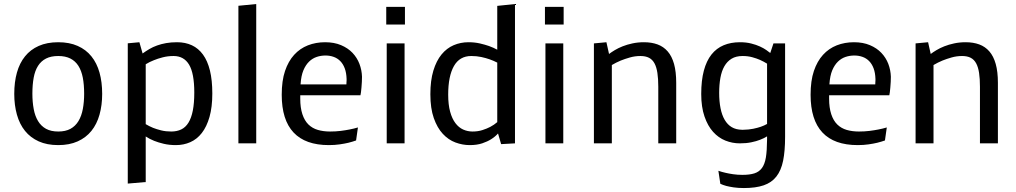

<svg xmlns="http://www.w3.org/2000/svg" viewBox="-20 -722 5119 967"><path d="M273.4 -509.3Q329.6 -509.3 371.3 -490.7Q413.1 -472.2 440.4 -438.2Q467.8 -404.3 481.2 -356.4Q494.6 -308.6 494.6 -249Q494.6 -192.4 481.2 -144.5Q467.8 -96.7 440.4 -62.7Q413.1 -28.8 371.3 -10Q329.6 8.8 273.4 8.8Q216.8 8.8 175 -10Q133.3 -28.8 106 -62.7Q78.6 -96.7 65.2 -144.5Q51.8 -192.4 51.8 -249Q51.8 -308.6 65.2 -356.4Q78.6 -404.3 106 -438.2Q133.3 -472.2 175 -490.7Q216.8 -509.3 273.4 -509.3ZM273.4 -59.6Q310.1 -59.6 335 -73.2Q359.9 -86.9 375.2 -112.3Q390.6 -137.7 397.2 -173.1Q403.8 -208.5 403.8 -250Q403.8 -295.9 397 -331.1Q390.1 -366.2 374.8 -390.4Q359.4 -414.6 334.5 -427.2Q309.6 -439.9 273.4 -439.9Q236.8 -439.9 211.9 -427.2Q187 -414.6 171.6 -390.4Q156.2 -366.2 149.7 -331.1Q143.1 -295.9 143.1 -250Q143.1 -208.5 149.7 -173.1Q156.2 -137.7 171.6 -112.3Q187 -86.9 211.9 -73.2Q236.8 -59.6 273.4 -59.6Z M682.1 -509.3 698.2 -452.6Q714.4 -464.4 732.2 -474.9Q750 -485.4 771 -492.9Q792 -500.5 816.7 -504.9Q841.3 -509.3 871.6 -509.3Q913.6 -509.3 946.5 -493.9Q979.5 -478.5 1002.4 -447Q1025.4 -415.5 1037.4 -366.7Q1049.3 -317.9 1049.3 -251Q1049.3 -182.6 1035.2 -133.1Q1021 -83.5 996.3 -52Q971.7 -20.5 938.2 -5.9Q904.8 8.8 866.2 8.8Q832.5 8.8 804.7 2.2Q776.9 -4.4 756.3 -12.7Q732.9 -22 713.9 -34.7V194.8L623.5 202.6V-503.9ZM713.9 -96.7Q731 -86.4 751 -78.1Q768.1 -71.3 791.5 -65.4Q814.9 -59.6 842.3 -59.6Q871.1 -59.6 892.8 -70.1Q914.6 -80.6 929.2 -104.2Q943.8 -127.9 951.2 -165.5Q958.5 -203.1 958.5 -255.9Q958.5 -352.5 932.4 -396.2Q906.2 -439.9 854.5 -439.9Q825.2 -439.9 799.8 -433.3Q774.4 -426.8 755.4 -418.9Q732.9 -410.2 713.9 -398.4Z M1180.7 -692.9 1270.5 -701.7V0H1180.7Z M1619.1 -442.4Q1596.2 -442.4 1575 -435.3Q1553.7 -428.2 1536.6 -411.6Q1519.5 -395 1508.1 -367.9Q1496.6 -340.8 1493.7 -296.9H1724.6Q1724.6 -304.7 1725.1 -309.1Q1725.6 -313 1725.6 -316.9Q1725.6 -320.8 1725.6 -324.2Q1724.6 -355.5 1716.3 -377.7Q1708 -399.9 1693.8 -414.3Q1679.7 -428.7 1660.6 -435.5Q1641.6 -442.4 1619.1 -442.4ZM1773.4 -14.6Q1755.9 -8.3 1734.4 -2.9Q1715.8 1.5 1690.9 5.1Q1666 8.8 1636.2 8.8Q1518.1 8.8 1458.5 -54.7Q1398.9 -118.2 1398.9 -244.6Q1398.9 -315.4 1415.5 -364.5Q1432.1 -413.6 1461.4 -445.8Q1490.7 -478 1530.8 -493.7Q1570.8 -509.3 1617.2 -509.3Q1663.1 -509.3 1697.8 -494.6Q1732.4 -480 1755.4 -455.8Q1778.3 -431.6 1790.3 -400.4Q1802.2 -369.1 1803.2 -335.4Q1803.2 -325.2 1802.5 -309.8Q1801.8 -294.4 1800.5 -281.5Q1799.3 -268.6 1798.1 -257.8Q1796.9 -247.1 1795.4 -242.2H1492.2V-224.6Q1492.2 -179.7 1502.9 -147Q1513.7 -114.3 1533.4 -95Q1553.2 -75.7 1581.1 -67.6Q1608.9 -59.6 1642.6 -59.6Q1670.4 -59.6 1695.6 -62.7Q1720.7 -65.9 1740.2 -69.8Q1763.2 -74.2 1782.7 -80.1Z M1927.7 0V-503.4H2017.6V0ZM2019.5 -687.5V-598.6H1925.3V-687.5Z M2345.7 8.8Q2309.6 8.8 2273.9 -4.4Q2238.3 -17.6 2210.2 -47.9Q2182.1 -78.1 2164.8 -127.2Q2147.5 -176.3 2147.5 -247.6Q2147.5 -316.4 2162.6 -366.2Q2177.7 -416 2203.9 -447.8Q2230 -479.5 2264.9 -494.4Q2299.8 -509.3 2339.4 -509.3Q2370.6 -509.3 2397 -503.2Q2423.3 -497.1 2442.9 -490.2Q2465.8 -481.9 2484.4 -471.7V-692.4L2573.7 -701.7V0L2503.9 3.9L2488.3 -49.8Q2473.6 -33.2 2453.1 -20.5Q2435.5 -9.3 2408.9 -0.2Q2382.3 8.8 2345.7 8.8ZM2359.9 -59.6Q2387.2 -59.6 2409.9 -66.9Q2432.6 -74.2 2449.2 -83Q2468.8 -93.3 2484.4 -106.9V-406.7Q2466.3 -416 2445.8 -423.3Q2427.7 -429.7 2404.3 -434.8Q2380.9 -439.9 2353.5 -439.9Q2294.9 -439.9 2266.1 -389.2Q2237.3 -338.4 2237.3 -245.6Q2237.3 -194.8 2247.1 -159.4Q2256.8 -124 2273.7 -101.8Q2290.5 -79.6 2312.7 -69.6Q2335 -59.6 2359.9 -59.6Z M2727.1 0V-503.4H2816.9V0ZM2818.8 -687.5V-598.6H2724.6V-687.5Z M2971.2 -503.4 3034.2 -509.3 3047.4 -450.2Q3059.1 -459 3076.4 -469.5Q3093.8 -480 3116 -488.8Q3138.2 -497.6 3165.3 -503.4Q3192.4 -509.3 3223.1 -509.3Q3261.7 -509.3 3291.7 -498.3Q3321.8 -487.3 3342.8 -463.1Q3363.8 -439 3374.8 -399.9Q3385.7 -360.8 3385.7 -304.7V0H3295.4V-285.2Q3295.4 -325.2 3291 -354.5Q3286.6 -383.8 3276.4 -402.8Q3266.1 -421.9 3248.8 -430.9Q3231.4 -439.9 3205.6 -439.9Q3178.2 -439.9 3152.6 -432.6Q3127 -425.3 3106.4 -417Q3083 -407.2 3061.5 -394.5V0H2971.2Z M3598.1 138.2Q3614.7 144 3634.3 148.4Q3650.9 152.3 3672.6 155.5Q3694.3 158.7 3719.2 158.7Q3755.9 158.7 3779.5 151.1Q3803.2 143.6 3817.4 124.3Q3831.5 105 3837.2 71.8Q3842.8 38.6 3843.3 -19V-35.2Q3827.6 -25.4 3807.1 -17.6Q3789.6 -10.7 3764.2 -5.4Q3738.8 0 3706.1 0Q3668.5 0 3633.5 -13.9Q3598.6 -27.8 3571.5 -57.9Q3544.4 -87.9 3528.1 -135.5Q3511.7 -183.1 3511.7 -248.5Q3511.7 -316.9 3524.9 -366.2Q3538.1 -415.5 3563.2 -447.3Q3588.4 -479 3624.5 -494.1Q3660.6 -509.3 3706.5 -509.3Q3738.3 -509.3 3763.4 -502.9Q3788.6 -496.6 3807.6 -487.8Q3826.7 -479 3839.4 -470Q3852.1 -460.9 3859.4 -455.1L3875.5 -503.4H3934.1V-32.7Q3934.1 38.6 3924.1 87.6Q3914.1 136.7 3890.1 167.2Q3866.2 197.8 3826.2 211.4Q3786.1 225.1 3726.6 225.1Q3697.3 225.1 3675 221.7Q3652.8 218.3 3637.7 214.4Q3620.1 209.5 3607.9 203.6ZM3717.3 -68.4H3723.1Q3751.5 -68.8 3773.7 -73.5Q3795.9 -78.1 3811.5 -83.5Q3829.6 -89.8 3843.3 -97.7V-401.4Q3827.1 -411.6 3807.6 -420.4Q3791 -427.7 3768.8 -433.8Q3746.6 -439.9 3720.2 -439.9Q3687 -439.9 3664.6 -426.3Q3642.1 -412.6 3628.2 -388.2Q3614.3 -363.8 3608.2 -329.6Q3602.1 -295.4 3602.1 -253.9Q3602.1 -211.9 3608.9 -177.2Q3615.7 -142.6 3629.9 -118.4Q3644 -94.2 3665.5 -81.5Q3687 -68.8 3717.3 -68.4Z M4282.7 -442.4Q4259.8 -442.4 4238.5 -435.3Q4217.3 -428.2 4200.2 -411.6Q4183.1 -395 4171.6 -367.9Q4160.2 -340.8 4157.2 -296.9H4388.2Q4388.2 -304.7 4388.7 -309.1Q4389.2 -313 4389.2 -316.9Q4389.2 -320.8 4389.2 -324.2Q4388.2 -355.5 4379.9 -377.7Q4371.6 -399.9 4357.4 -414.3Q4343.3 -428.7 4324.2 -435.5Q4305.2 -442.4 4282.7 -442.4ZM4437 -14.6Q4419.4 -8.3 4397.9 -2.9Q4379.4 1.5 4354.5 5.1Q4329.6 8.8 4299.8 8.8Q4181.6 8.8 4122.1 -54.7Q4062.5 -118.2 4062.5 -244.6Q4062.5 -315.4 4079.1 -364.5Q4095.7 -413.6 4125 -445.8Q4154.3 -478 4194.3 -493.7Q4234.4 -509.3 4280.8 -509.3Q4326.7 -509.3 4361.3 -494.6Q4396 -480 4418.9 -455.8Q4441.9 -431.6 4453.9 -400.4Q4465.8 -369.1 4466.8 -335.4Q4466.8 -325.2 4466.1 -309.8Q4465.3 -294.4 4464.1 -281.5Q4462.9 -268.6 4461.7 -257.8Q4460.4 -247.1 4459 -242.2H4155.8V-224.6Q4155.8 -179.7 4166.5 -147Q4177.2 -114.3 4197 -95Q4216.8 -75.7 4244.6 -67.6Q4272.5 -59.6 4306.2 -59.6Q4334 -59.6 4359.1 -62.7Q4384.3 -65.9 4403.8 -69.8Q4426.8 -74.2 4446.3 -80.1Z M4591.3 -503.4 4654.3 -509.3 4667.5 -450.2Q4679.2 -459 4696.5 -469.5Q4713.9 -480 4736.1 -488.8Q4758.3 -497.6 4785.4 -503.4Q4812.5 -509.3 4843.3 -509.3Q4881.8 -509.3 4911.9 -498.3Q4941.9 -487.3 4962.9 -463.1Q4983.9 -439 4994.9 -399.9Q5005.9 -360.8 5005.9 -304.7V0H4915.5V-285.2Q4915.5 -325.2 4911.1 -354.5Q4906.7 -383.8 4896.5 -402.8Q4886.2 -421.9 4868.9 -430.9Q4851.6 -439.9 4825.7 -439.9Q4798.3 -439.9 4772.7 -432.6Q4747.1 -425.3 4726.6 -417Q4703.1 -407.2 4681.6 -394.5V0H4591.3Z"/></svg>

Font: Mako
Style: Regular
Weight: 400
Designer: vernon adams
Foundry: vernon adams
Version: Version 1.000